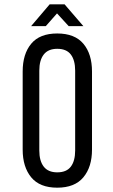

<svg xmlns="http://www.w3.org/2000/svg" viewBox="-20 -862 521 889"><path d="M192 -741H124L210 -842H279L366 -741H298L244 -800ZM245 -707Q326 -707 366 -659.5Q406 -612 406 -531V-169Q406 -89 366 -41Q326 7 245 7Q164 7 124.5 -41Q85 -89 85 -169V-531Q85 -612 124.5 -659.5Q164 -707 245 -707ZM245 -636Q203 -636 182.5 -609.5Q162 -583 162 -535V-165Q162 -117 182.5 -90.5Q203 -64 245 -64Q288 -64 308 -90.5Q328 -117 328 -165V-535Q328 -583 308 -609.5Q288 -636 245 -636Z"/></svg>

Font: Bebas Neue Regular
Style: Regular
Weight: 400
Designer: Ryoichi Tsunekawa & LGV (GE)
Foundry: Free Software Foundation, Inc.
Version: Version 1.003 August 13, 2016